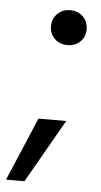

<svg xmlns="http://www.w3.org/2000/svg" viewBox="-88 -546 365 697"><g transform="rotate(5 95.0 -197.5)"><path d="M140 -387Q112 -387 93.5 -405Q75 -423 75 -450Q75 -477 93 -495.5Q111 -514 140 -514Q169 -514 187 -495.5Q205 -477 205 -450Q205 -423 187 -405Q169 -387 140 -387ZM-39 119 59 -112H160L28 119Z"/></g></svg>

Font: DM Sans 16pt Medium
Style: Italic
Weight: 500
Italic angle: -10°
Version: Version 4.004;gftools[0.9.30]